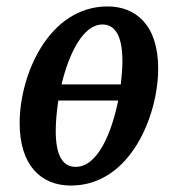

<svg xmlns="http://www.w3.org/2000/svg" viewBox="-20 -566 529 596"><path d="M200 10C385 10 471 -208 471 -353C471 -489 401 -546 314 -546C132 -546 41 -335 41 -184C41 -54 106 10 200 10ZM298 -490C336 -490 360 -457 360 -376C360 -355 358 -330 355 -304H171C194 -400 238 -490 298 -490ZM153 -160C153 -188 156 -220 161 -254H347C326 -152 283 -48 215 -48C177 -48 153 -79 153 -160Z"/></svg>

Font: Noto Serif Condensed Semi
Style: Italic
Weight: 600
Width: 3
Italic angle: -12°
Designer: Monotype Design Team
Foundry: Monotype Imaging Inc.
Version: Version 1.901